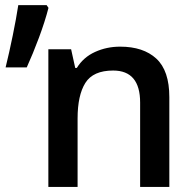

<svg xmlns="http://www.w3.org/2000/svg" viewBox="-20 -734 763 754"><path d="M451.7 -550.8Q543 -550.8 594 -503.7Q645 -456.5 645 -352.5V0H530.3V-331.1Q530.3 -457 424.3 -457Q345.7 -457 315.2 -408.4Q284.7 -359.9 284.7 -268.6V0H169.9V-540.5H259.3L275.4 -467.3H281.7Q307.6 -509.3 353.3 -530Q398.9 -550.8 451.7 -550.8ZM163.1 -713.9 170.4 -703.1Q156.7 -649.9 133.1 -586.4Q109.4 -522.9 85 -469.2H2Q16.1 -526.4 30 -594.2Q43.9 -662.1 51.8 -713.9Z"/></svg>

Font: Open Sans SemiBold
Style: Regular
Weight: 600
Designer: Monotype Design Team
Foundry: Monotype Imaging Inc.
Version: Version 3.003; ttfautohint (v1.8.4)